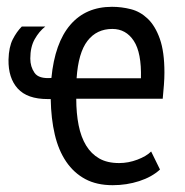

<svg xmlns="http://www.w3.org/2000/svg" viewBox="-20 -532 542 564"><path d="M450 -34Q426 -12 389 0Q352 12 311 12Q264 12 230.5 -6Q197 -24 174.5 -57Q152 -90 141 -136.5Q130 -183 129 -241H120Q60 -241 32 -272Q4 -303 5 -357Q6 -394 17.5 -416.5Q29 -439 44 -454H113Q95 -440 82 -417Q69 -394 69 -360Q69 -336 81.5 -318Q94 -300 131 -303Q141 -406 186.5 -459Q232 -512 309 -512Q337 -512 364.5 -505Q392 -498 414 -477Q436 -456 449.5 -418Q463 -380 463 -319Q463 -302 461.5 -282.5Q460 -263 458 -242H204Q204 -199 211 -164Q218 -129 233 -104.5Q248 -80 271.5 -66.5Q295 -53 330 -53Q357 -53 383.5 -63Q410 -73 424 -87ZM394 -302Q396 -377 373 -412Q350 -447 310 -447Q264 -447 237 -412Q210 -377 205 -302Z"/></svg>

Font: PT Sans Narrow
Style: Regular
Weight: 400
Width: 3
Designer: A.Korolkova, O.Umpeleva, V.Yefimov
Foundry: ParaType Ltd
Version: Version 2.003W OFL